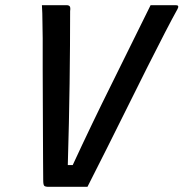

<svg xmlns="http://www.w3.org/2000/svg" viewBox="-20 -720 709 742"><path d="M237 -700Q246 -700 249.5 -695.5Q253 -691 251 -677Q251 -546 249 -397.5Q247 -249 242 -82H261Q336 -244 412 -396.5Q488 -549 562 -700H660Q674 -700 666 -685Q647 -651 617 -593Q587 -535 550 -461.5Q513 -388 473 -307Q433 -226 393 -146.5Q353 -67 318 2H168Q155 2 151 -2Q147 -6 147 -24Q147 -47 146.5 -92.5Q146 -138 146 -197Q146 -256 145.5 -321.5Q145 -387 145 -452Q145 -517 145 -573Q144 -605 144 -637Q144 -669 142 -700Z"/></svg>

Font: Recursive Mn Lnr St Med
Style: Italic
Weight: 500
Italic angle: -15°
Monospace: yes
Version: Version 1.079;hotconv 1.0.112;makeotfexe 2.5.65598; ttfautoh